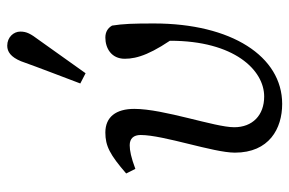

<svg xmlns="http://www.w3.org/2000/svg" viewBox="-158 -648 819 544"><g transform="rotate(-90 252.0 -376.5)"><path d="M229 13C364 13 457 -131 457 -350C457 -409 456 -438 451 -469C444 -481 433 -488 417 -488C387 -488 357 -471 357 -433C357 -397 371 -355 427 -278L431 -347L404 -382C407 -352 408 -330 408 -304C408 -123 325 -38 250 -38C197 -38 163 -71 163 -123C163 -178 215 -322 215 -406C215 -458 192 -488 148 -488C110 -488 85 -475 32 -429L45 -403C77 -415 97 -419 112 -419C131 -419 141 -408 141 -388C141 -323 91 -182 91 -121C91 -24 159 13 229 13ZM287 -559 316 -544C347 -588 379 -632 410 -676C428 -700 434 -711 434 -729C434 -748 418 -766 394 -766C377 -766 362 -756 350 -727C330 -671 308 -615 287 -559Z"/></g></svg>

Font: Source Serif 4 Variable
Style: Italic
Weight: 400
Italic angle: -12°
Designer: Frank Grießhammer
Foundry: Adobe Systems Incorporated
Version: Version 4.004;hotconv 1.0.116;makeotfexe 2.5.65601